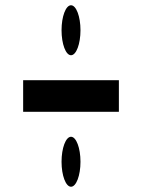

<svg xmlns="http://www.w3.org/2000/svg" viewBox="-20 -746 540 730"><path d="M250 -726C230 -726 214 -683 214 -631C214 -579 230 -536 250 -536C270 -536 286 -579 286 -631C286 -683 270 -726 250 -726ZM68 -321H432V-441H68ZM214 -131C214 -79 230 -36 250 -36C270 -36 286 -79 286 -131C286 -183 270 -226 250 -226C230 -226 214 -183 214 -131Z"/></svg>

Font: 寒蝉无机体 CompactMedium
Style: Regular
Weight: 500
Width: 3
Designer: ChillTanhei {Warren2060}; 
Source Han Sans {Ryoko NISHIZUKA 西塚涼子 (kana, bopomofo & ideographs); Paul D. Hunt (Latin, Gre
Foundry: ChillType&Adobe
Version: Version 1.000;Glyphs 3.1.1 (3135)